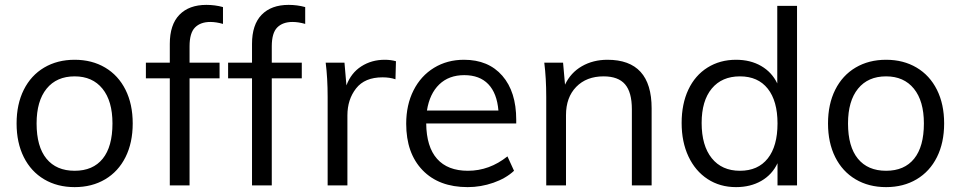

<svg xmlns="http://www.w3.org/2000/svg" viewBox="-20 -760 3938 787"><path d="M48 -254Q48 -333 77.5 -392Q107 -451 161 -483Q215 -515 286 -515Q357 -515 411 -483Q465 -451 494.5 -392Q524 -333 524 -254Q524 -175 494.5 -116Q465 -57 411 -25Q357 7 286 7Q215 7 161 -25Q107 -57 77.5 -116Q48 -175 48 -254ZM441 -254Q441 -346 400 -396.5Q359 -447 286 -447Q212 -447 171 -396.5Q130 -346 130 -254Q130 -159 170.5 -109.5Q211 -60 286 -60Q361 -60 401 -109.5Q441 -159 441 -254Z M757 -570V-503H880V-439H757V0H676V-439H578V-503H676V-580Q676 -659 715.5 -699.5Q755 -740 826 -740Q861 -740 894 -731V-662Q866 -670 842 -670Q802 -670 779.5 -647.5Q757 -625 757 -570Z M1094 -570V-503H1217V-439H1094V0H1013V-439H915V-503H1013V-580Q1013 -659 1052.5 -699.5Q1092 -740 1163 -740Q1198 -740 1231 -731V-662Q1203 -670 1179 -670Q1139 -670 1116.5 -647.5Q1094 -625 1094 -570Z M1603 -509 1601 -435Q1578 -443 1548 -443Q1475 -443 1439.5 -397.5Q1404 -352 1404 -287V0H1323V-362Q1323 -440 1315 -503H1392L1400 -410Q1419 -461 1461 -488Q1503 -515 1557 -515Q1582 -515 1603 -509Z M2096 -254H1727Q1728 -158 1771.5 -109Q1815 -60 1898 -60Q1986 -60 2060 -119L2087 -60Q2054 -29 2002.5 -11Q1951 7 1897 7Q1779 7 1712 -62.5Q1645 -132 1645 -253Q1645 -330 1675 -389.5Q1705 -449 1759 -482Q1813 -515 1882 -515Q1982 -515 2039 -449.5Q2096 -384 2096 -269ZM1730 -307H2023Q2017 -378 1981.5 -415Q1946 -452 1883 -452Q1820 -452 1780.5 -414Q1741 -376 1730 -307Z M2651 -316V0H2570V-312Q2570 -382 2542 -414.5Q2514 -447 2454 -447Q2384 -447 2342 -404Q2300 -361 2300 -288V0H2219V-362Q2219 -440 2211 -503H2288L2296 -413Q2319 -462 2365 -488.5Q2411 -515 2470 -515Q2651 -515 2651 -316Z M3247 -736V0H3167V-91Q3145 -44 3100.5 -18.5Q3056 7 2997 7Q2931 7 2880.5 -26Q2830 -59 2802 -118.5Q2774 -178 2774 -256Q2774 -334 2801.5 -392.5Q2829 -451 2880 -483Q2931 -515 2997 -515Q3056 -515 3100 -489.5Q3144 -464 3166 -418V-736ZM3167 -254Q3167 -346 3127 -396.5Q3087 -447 3013 -447Q2939 -447 2897.5 -397Q2856 -347 2856 -256Q2856 -163 2897.5 -111.5Q2939 -60 3013 -60Q3087 -60 3127 -110.5Q3167 -161 3167 -254Z M3374 -254Q3374 -333 3403.5 -392Q3433 -451 3487 -483Q3541 -515 3612 -515Q3683 -515 3737 -483Q3791 -451 3820.5 -392Q3850 -333 3850 -254Q3850 -175 3820.5 -116Q3791 -57 3737 -25Q3683 7 3612 7Q3541 7 3487 -25Q3433 -57 3403.5 -116Q3374 -175 3374 -254ZM3767 -254Q3767 -346 3726 -396.5Q3685 -447 3612 -447Q3538 -447 3497 -396.5Q3456 -346 3456 -254Q3456 -159 3496.5 -109.5Q3537 -60 3612 -60Q3687 -60 3727 -109.5Q3767 -159 3767 -254Z"/></svg>

Font: Muli
Style: Regular
Weight: 400
Designer: Vernon Adams
Foundry: Vernon Adams
Version: Version 2.000